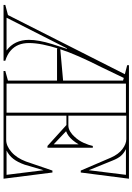

<svg xmlns="http://www.w3.org/2000/svg" viewBox="148 -896 748 1084"><g transform="rotate(90 522.0 -354.0)"><path d="M381 0V-10L435 -25V-708H989L954 -436H943L870 -606Q851 -649 822 -671Q793 -693 766 -693H633V-366H688Q706 -366 723 -376.5Q740 -387 752 -401Q774 -424 787 -453.5Q800 -483 804 -504H814V-248H804L686 -355H633V-15H770Q804 -15 838 -44.5Q872 -74 892 -127L943 -276H954L989 0ZM8 0V-10L65 -25L399 -685L348 -698V-708H444V-672L420 -679L359 -552Q325 -485 299 -426Q273 -367 256.5 -316Q240 -265 231.5 -222Q223 -179 223 -144Q223 -111 233.5 -85Q244 -59 266.5 -39.5Q289 -20 323 -10V0ZM80 -17H265Q235 -39 220 -71Q205 -103 205 -143Q205 -171 211 -203.5Q217 -236 229 -275Q241 -314 256 -358H253ZM254 -302V-320L444 -337V-302ZM452 -17H616V-691H452ZM830 -17H967L941 -226L910 -120Q896 -80 877 -55.5Q858 -31 830 -17ZM795 -283V-424Q783 -404 771 -390Q759 -376 747.5 -367.5Q736 -359 721 -353ZM941 -481 967 -691H822Q846 -679 860.5 -662Q875 -645 887 -614Z"/></g></svg>

Font: Kalnia Glaze Thin SemiBold
Style: Regular
Weight: 600
Version: Version 1.110